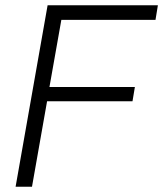

<svg xmlns="http://www.w3.org/2000/svg" viewBox="-20 -706 617 726"><path d="M39 0 160 -686H577L568 -631H212L167 -377H490L481 -323H158L101 0Z"/></svg>

Font: Archivo SemiCondensed ExtraLight
Style: Italic
Weight: 250
Width: 4
Italic angle: -10°
Designer: Hector Gatti
Foundry: Omnibus-Type
Version: Version 2.001